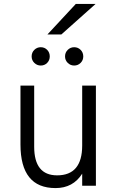

<svg xmlns="http://www.w3.org/2000/svg" viewBox="-20 -948 600 980"><path d="M263.5 12Q84.5 12 84.5 -210.5V-511H154.5V-199Q154.5 -53 271.5 -53Q399.5 -53 399.5 -205.5V-511H469.5V0H399.5V-61.5Q353 12 263.5 12ZM358.5 -613.5Q339.5 -613.5 325.8 -627Q312 -640.5 312 -660Q312 -680 325.8 -693.5Q339.5 -707 358.5 -707Q378 -707 391.5 -693.5Q405 -680 405 -660Q405 -640.5 391.5 -627Q378 -613.5 358.5 -613.5ZM188 -613.5Q169 -613.5 155.2 -627Q141.5 -640.5 141.5 -660Q141.5 -680 155.2 -693.5Q169 -707 188 -707Q207.5 -707 220.8 -693.5Q234 -680 234 -660Q234 -640.5 220.8 -627Q207.5 -613.5 188 -613.5ZM222 -772 367 -928H468L293 -772Z"/></svg>

Font: Overpass Light
Style: Regular
Weight: 300
Designer: Delve Withrington, Dave Bailey, Thomas Jockin
Foundry: Delve Fonts LLC
Version: Version 4.000; ttfautohint (v1.8.3)